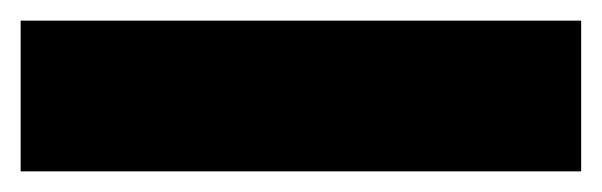

<svg xmlns="http://www.w3.org/2000/svg" viewBox="-20 3 583 186"><path d="M0 169V23H543V169Z"/></svg>

Font: Bricolage Grotesque 96pt ExtraBold ExtraBold
Style: Regular
Weight: 800
Version: Version 1.001;gftools[0.9.33.dev8+g029e19f]